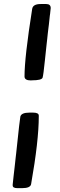

<svg xmlns="http://www.w3.org/2000/svg" viewBox="-20 -763 302 967"><path d="M184.6 -742.7H212.9Q235.4 -742.7 235.4 -722.2L232.4 -693.8L231 -684.6L229.5 -670.4Q227.1 -643.6 226.1 -638.7Q225.1 -633.8 223.4 -617.2Q221.7 -600.6 220.7 -594.5Q219.7 -588.4 217.8 -566.9Q215.8 -545.4 214.6 -538.6Q213.4 -531.7 206.1 -458.7Q198.7 -385.7 194.6 -372.1Q190.4 -358.4 140.1 -358.4L135.7 -357.9Q103.5 -357.9 103.5 -377.9Q103.5 -474.1 142.1 -718.3Q146 -742.7 184.6 -742.7ZM91.3 184.6H67.9Q43.9 184.6 43.9 170.9V166.5Q43.9 161.1 48.6 122.6Q53.2 84 53.7 78.6L55.7 60.5Q57.6 42 58.6 33.7L61.5 8.8L63.5 -9.8Q79.6 -163.6 82.5 -175.8Q87.4 -195.8 128.4 -195.8H147Q175.3 -195.8 175.3 -180.7V-176.3Q175.3 -54.7 136.7 164.1Q133.3 184.6 91.3 184.6Z"/></svg>

Font: Averia Libre
Style: Bold Italic
Weight: 700
Italic angle: -6.90001°
Version: Version 1.002